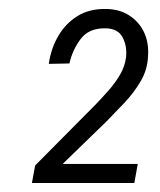

<svg xmlns="http://www.w3.org/2000/svg" viewBox="-20 -737 359 432"><path d="M290 -368.2 282.2 -325.2H51.8L59.1 -364.7L194.8 -501.5Q208.5 -515.6 223.6 -532.7Q238.8 -549.8 250 -568.8Q261.2 -587.9 263.7 -608.9Q266.1 -634.3 255.4 -653.8Q244.6 -673.3 216.3 -673.3Q180.2 -673.8 161.6 -649.4Q143.1 -625 136.2 -594.2L89.8 -593.3Q94.7 -627.9 111.1 -656Q127.4 -684.1 154.1 -700.7Q180.7 -717.3 217.3 -716.8Q248 -716.8 270.3 -702.6Q292.5 -688.5 304 -664.6Q315.4 -640.6 313 -609.4Q311.5 -579.6 296.4 -554Q281.2 -528.3 260.3 -506.1Q239.3 -483.9 219.7 -463.9L121.1 -368.2Z"/></svg>

Font: Roboto Condensed Light
Style: Italic
Weight: 300
Italic angle: -12°
Designer: Christian Robertson
Foundry: Google
Version: Version 3.0; 2020